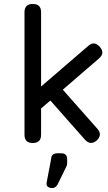

<svg xmlns="http://www.w3.org/2000/svg" viewBox="-20 -724 548 972"><path d="M188 -42Q188 0 146 0Q104 0 104 -42V-662Q104 -704 146 -704Q188 -704 188 -662V-286L426 -491Q457 -519 485 -487Q513 -455 481 -428L298 -270L473 -72Q500 -42 470 -13Q438 14 410 -17L235 -215L188 -175ZM244 228Q231 228 222.5 221.5Q214 215 216 201L239 80Q240 52 271 52H290Q320 52 320 82V101Q320 107 318 115L271 211Q261 228 244 228Z"/></svg>

Font: Jura
Style: Bold
Weight: 700
Designer: Daniel Johnson, Alexei Vanyashin
Foundry: Daniel Johnson
Version: Version 5.103